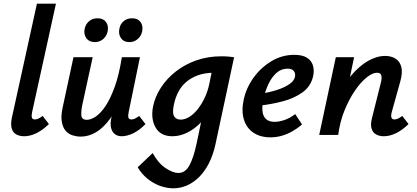

<svg xmlns="http://www.w3.org/2000/svg" viewBox="-20 -731 2258 1040"><path d="M111 7Q86 7 68 -3Q50 -13 43.5 -35Q37 -57 44 -92L180 -711H283L154 -124Q150 -106 152.5 -95Q155 -84 169 -84Q177 -84 186.5 -88Q196 -92 211 -103L245 -59Q211 -26 177 -9.5Q143 7 111 7Z M417 9Q396 9 374.5 2.5Q353 -4 337 -21Q321 -38 315 -70Q309 -102 320 -152L378 -421H482L426 -164Q419 -131 420.5 -106.5Q422 -82 451 -82Q472 -82 498.5 -99.5Q525 -117 551.5 -156.5Q578 -196 601.5 -261Q625 -326 640 -421H699Q676 -303 644.5 -220.5Q613 -138 576 -87.5Q539 -37 499 -14Q459 9 417 9ZM638 7Q618 7 603 -4Q588 -15 582 -37Q576 -59 583 -92L653 -421H738L677 -124Q673 -105 675.5 -94.5Q678 -84 692 -84Q700 -84 709.5 -88Q719 -92 734 -103L768 -59Q735 -25 701.5 -9Q668 7 638 7ZM494 -503Q463 -503 447.5 -524.5Q432 -546 439 -577Q445 -602 463.5 -617Q482 -632 509 -632Q539 -632 554 -612Q569 -592 563 -561Q558 -536 539 -519.5Q520 -503 494 -503ZM681 -503Q650 -503 635 -525Q620 -547 627 -577Q632 -602 650.5 -617Q669 -632 696 -632Q726 -632 741 -612Q756 -592 750 -561Q745 -536 726 -519.5Q707 -503 681 -503Z M919 289Q883 289 846 275.5Q809 262 777.5 236Q746 210 726 175L807 98Q837 153 877 179.5Q917 206 946 206Q984 206 1006.5 164Q1029 122 1045 46L1089 -164L1174 -277Q1159 -211 1132 -158.5Q1105 -106 1069.5 -69Q1034 -32 994 -12.5Q954 7 914 7Q850 7 823 -40Q796 -87 809 -154Q820 -208 852 -257Q884 -306 932.5 -344Q981 -382 1043.5 -404Q1106 -426 1178 -426Q1202 -426 1218 -424.5Q1234 -423 1248 -421L1147 51Q1134 110 1111 154.5Q1088 199 1057.5 229Q1027 259 991.5 274Q956 289 919 289ZM958 -83Q982 -83 1006.5 -98.5Q1031 -114 1052.5 -141.5Q1074 -169 1090 -204Q1106 -239 1114 -278L1134 -377L1191 -334Q1178 -336 1165.5 -336.5Q1153 -337 1140 -337Q1091 -337 1053 -323.5Q1015 -310 987.5 -286Q960 -262 943.5 -228.5Q927 -195 920 -154Q913 -115 924.5 -99Q936 -83 958 -83Z M1445 13Q1390 13 1352.5 -12.5Q1315 -38 1301 -84Q1287 -130 1300 -191Q1314 -256 1354 -311Q1394 -366 1451 -400Q1508 -434 1574 -434Q1618 -434 1642.5 -418.5Q1667 -403 1675 -376.5Q1683 -350 1676 -318Q1664 -264 1619.5 -231.5Q1575 -199 1513 -182.5Q1451 -166 1386 -159L1391 -223Q1441 -231 1481 -244Q1521 -257 1546.5 -274.5Q1572 -292 1577 -312Q1580 -321 1578 -332Q1576 -343 1566.5 -351Q1557 -359 1537 -359Q1503 -359 1477 -335.5Q1451 -312 1434 -275.5Q1417 -239 1408 -199Q1399 -160 1401.5 -131Q1404 -102 1420.5 -86.5Q1437 -71 1468 -71Q1491 -71 1521 -81Q1551 -91 1579 -113L1616 -57Q1592 -36 1564 -20Q1536 -4 1506 4.5Q1476 13 1445 13Z M2059 7Q2035 7 2017 -3Q1999 -13 1992.5 -35Q1986 -57 1995 -92L2044 -287Q2049 -307 2045.5 -322Q2042 -337 2022 -337Q1998 -337 1966 -311.5Q1934 -286 1902.5 -240Q1871 -194 1846 -132.5Q1821 -71 1812 0H1738Q1762 -107 1799 -187Q1836 -267 1881 -320.5Q1926 -374 1973.5 -401Q2021 -428 2066 -428Q2098 -428 2121.5 -414Q2145 -400 2153.5 -369.5Q2162 -339 2148 -289L2102 -124Q2097 -106 2100 -95Q2103 -84 2117 -84Q2125 -84 2134.5 -88Q2144 -92 2159 -103L2193 -59Q2159 -26 2125 -9.5Q2091 7 2059 7ZM1709 0 1799 -421H1898L1810 0Z"/></svg>

Font: Ysabeau Infant
Style: Bold Italic
Weight: 700
Italic angle: -12°
Designer: Christian Thalmann (Catharsis Fonts)
Version: Version 2.001;gftools[0.9.30]; featfreeze: ss01,ss02,lnum